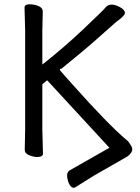

<svg xmlns="http://www.w3.org/2000/svg" viewBox="-20 -732 670 916"><path d="M332 164Q321 164 312.5 150Q304 136 301 116L300 106Q300 89 312 81L502 -27L205 -349L182 -330V-111L185 1Q185 17 157 17Q140 17 119 8.5Q98 0 98 -17L100 -112V-589L97 -695Q97 -711 119 -711.5Q141 -712 162 -704Q184 -695 184 -677L182 -588V-424Q285 -505 380 -595Q427 -640 453.5 -665.5Q480 -691 484 -697Q495 -710 513 -710Q530 -710 553 -697.5Q576 -685 576 -670Q576 -657 535 -628Q516 -612 451.5 -554Q387 -496 273 -404Q260 -404 268.5 -394Q277 -384 291.5 -367.5Q306 -351 326 -329Q495 -139 585 -63Q592 -60 606 -36Q611 -28 611 -20Q611 -2 587 15L428 106L337 163Z"/></svg>

Font: LXGW WenKai Lite Medium
Style: Regular
Weight: 500
Designer: LXGW / Fontworks Inc.
Foundry: LXGW / Fontworks Inc.
Version: Version 1.511; March 25, 2025